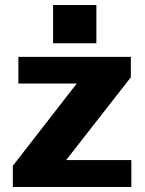

<svg xmlns="http://www.w3.org/2000/svg" viewBox="-20 -743 577 763"><path d="M363 -723H191V-571H363ZM31 0H502V-107H243L500 -436V-517H53V-411H285L31 -84Z"/></svg>

Font: United Sans ExtraBold
Style: Regular
Weight: 800
Designer: Pablo Impallari, Rodrigo Fuenzalida (Modified by Dan O. Williams)
Version: Version 1.000;PS 001.000;hotconv 1.0.88;makeotf.lib2.5.64775